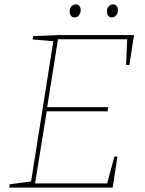

<svg xmlns="http://www.w3.org/2000/svg" viewBox="-20 -851 657 871"><path d="M130 -687 247 -692H588L567 -556H552L557 -673H243L194 -365H471L468 -346H192L139 -19H466L499 -141H513L491 0H22L24 -15L121 -28L222 -664L128 -672ZM296 -799Q296 -813 304 -822Q312 -831 324 -831Q334 -831 340 -824Q346 -817 346 -805Q346 -791 338 -781.5Q330 -772 318 -772Q308 -772 302 -779.5Q296 -787 296 -799ZM465 -799Q465 -813 473 -822Q481 -831 493 -831Q503 -831 509 -824Q515 -817 515 -805Q515 -791 507 -781.5Q499 -772 487 -772Q477 -772 471 -779.5Q465 -787 465 -799Z"/></svg>

Font: Bitter Pro Thin
Style: Italic
Weight: 250
Italic angle: -9°
Designer: Sol Matas, and Bitter project Authors
Foundry: Sol Matas
Version: Version 1.010